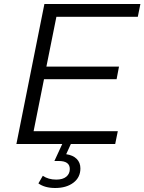

<svg xmlns="http://www.w3.org/2000/svg" viewBox="-20 -720 722 960"><path d="M148 -64H569L556 0H62L202 -700H682L669 -636H262L212 -387H575L563 -324H200ZM256 220Q204 220 172 197L194 159Q222 178 261 178Q294 178 311.5 163.5Q329 149 329 125Q329 85 274 85H252L294 -6H337L311 51Q345 56 363.5 74.5Q382 93 382 122Q382 167 347 193.5Q312 220 256 220Z"/></svg>

Font: Montserrat
Style: Italic
Weight: 400
Italic angle: -11.3°
Designer: Julieta Ulanovsky
Foundry: Julieta Ulanovsky
Version: Version 9.000; ttfautohint (v1.8.4.7-5d5b)